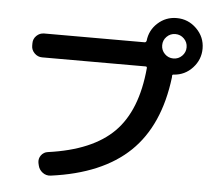

<svg xmlns="http://www.w3.org/2000/svg" viewBox="-59 -914 1117 1017"><g transform="rotate(5 500.0 -405.0)"><path d="M794.4 -653.8Q813.5 -634.8 840.3 -634.8Q867.2 -634.8 886.2 -653.8Q905.3 -672.9 905.3 -699.7Q905.3 -726.6 886.2 -745.6Q867.2 -764.6 840.3 -764.6Q813.5 -764.6 794.4 -745.6Q775.4 -726.6 775.4 -699.7Q775.4 -672.9 794.4 -653.8ZM839.8 -849.6Q901.4 -849.6 945.8 -805.7Q990.2 -761.7 990.2 -700.2Q990.2 -641.6 949.7 -597.7Q909.2 -553.7 849.6 -549.8Q841.8 -549.8 841.8 -543V-535.2Q810.5 -276.4 664.6 -136.2Q518.6 3.9 247.1 40Q222.7 43 203.6 28.3Q184.6 13.7 179.7 -8.8L176.8 -21.5Q172.9 -43.9 186 -62Q199.2 -80.1 221.7 -83Q456.1 -115.2 570.3 -230Q684.6 -344.7 705.1 -572.3Q705.1 -580.1 698.2 -580.1H147.5Q124 -580.1 106.9 -597.2Q89.8 -614.3 89.8 -636.7V-650.4Q89.8 -673.8 106.9 -690.4Q124 -707 147.5 -707H681.6Q688.5 -707 691.4 -715.8Q697.3 -772.5 739.7 -811Q782.2 -849.6 839.8 -849.6Z"/></g></svg>

Font: Rounded Mgen+ 1mn bold
Style: Bold
Weight: 700
Designer: [Source Han Sans]
Ryoko NISHIZUKA  (kana & ideographs); Paul D. Hunt (Latin, Greek & Cyrillic); Wenlong ZHANG  (bopomofo
Version: Version 1.059.20150602